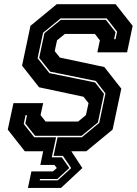

<svg xmlns="http://www.w3.org/2000/svg" viewBox="-20 -720 652 914"><path d="M113 174.5 129.5 96H232L250.5 80L239 65H172L185.5 0H98L17 -103L44 -229H185.5L173 -172L197 -141.5H352L389 -172L401.5 -229L377.5 -259.5L166 -304.5L85 -407.5L125 -597L250 -700H530.5L611.5 -597L585 -471H443.5L455.5 -528L431.5 -558.5H289L251.5 -528L240.5 -476.5L265 -446L476.5 -401L557.5 -298L516 -103L391 0H319.5L372 80L270.5 174.5ZM169 138.5H255L319 80L279.5 22H235L254 -66.5H369.5L452.5 -135L482 -275.5L436.5 -334.5L218.5 -379L166.5 -444.5L191.5 -562L269.5 -625.5H484L530 -567L523 -533.5H530L537.5 -569L488 -632.5H268.5L185 -564L159 -442.5L215 -372L432.5 -327.5L475 -273.5L446 -137L368.5 -73.5H147L100.5 -132L108.5 -171.5H101.5L93 -130L143 -66.5H247L226.5 29H274.5L310 80L253 132H170.5Z"/></svg>

Font: Tourney Condensed ExtraBold
Style: Italic
Weight: 800
Width: 3
Italic angle: -12°
Designer: Tyler Finck
Foundry: Etcetera Type Co
Version: Version 1.010; ttfautohint (v1.8.3)